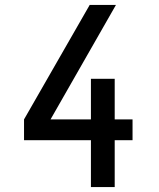

<svg xmlns="http://www.w3.org/2000/svg" viewBox="-20 -755 640 775"><path d="M347 0V-189H77V-273L342 -735H448L184 -273H347V-437H443V-273H515V-189H443V0Z"/></svg>

Font: Iosevka Curly Medium Extended
Style: Regular
Weight: 500
Width: 7
Monospace: yes
Designer: Belleve Invis
Foundry: Belleve Invis
Version: Version 11.1.0; ttfautohint (v1.8.3)